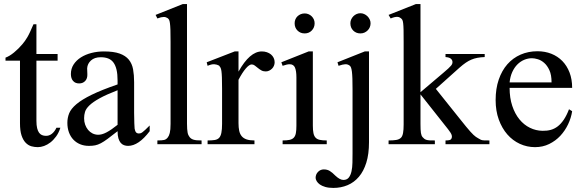

<svg xmlns="http://www.w3.org/2000/svg" viewBox="-20 -715 2885 952"><path d="M279.3 -81.5Q271.5 -56.6 258.3 -38.6Q245.1 -20.5 230 -8.8Q214.8 2.9 198.5 8.8Q182.1 14.6 167.5 14.6Q151.4 14.6 135.7 10.3Q120.1 5.9 107.4 -7.1Q94.7 -20 86.9 -43.2Q79.1 -66.4 79.1 -104V-414.1H7.3V-429.2Q27.3 -436.5 49.6 -454.8Q71.8 -473.1 90.8 -495.6Q97.7 -503.9 103 -511.2Q108.4 -518.6 114.7 -529.1Q121.1 -539.6 128.4 -555.2Q135.7 -570.8 146 -594.7H160.6V-447.3H265.6V-414.1H160.6V-115.7Q160.6 -93.8 164.1 -79.6Q167.5 -65.4 173.6 -57.1Q179.7 -48.8 187.7 -45.4Q195.8 -42 205.1 -41.5Q223.1 -40.5 237.1 -51.5Q251 -62.5 259.8 -81.5Z M722.2 -64.5Q667 8.3 615.2 8.3Q604.5 8.3 595 4.9Q585.4 1.5 578.4 -6.8Q571.3 -15.1 567.1 -29.1Q563 -43 563 -64.5Q533.7 -41.5 514.4 -27.1Q495.1 -12.7 480.2 -4.9Q465.3 2.9 451.9 5.6Q438.5 8.3 420.9 8.3Q397 8.3 377.4 0.2Q357.9 -7.8 343.8 -22.7Q329.6 -37.6 321.8 -58.8Q314 -80.1 314 -106Q314 -130.9 323 -153.3Q332 -175.8 358.9 -198.5Q385.7 -221.2 434.6 -245.1Q483.4 -269 563 -296.4V-314.9Q563 -347.2 557.9 -369.1Q552.7 -391.1 542.5 -405Q532.2 -418.9 516.6 -425Q501 -431.2 479.5 -431.2Q448.7 -431.2 431.2 -415.3Q413.6 -399.4 412.1 -376.5L413.1 -347.2Q414.1 -326.2 402.6 -313.7Q391.1 -301.3 372.6 -301.3Q353 -301.3 342.3 -313.7Q331.5 -326.2 331.5 -348.1Q331.5 -374.5 345 -395.3Q358.4 -416 381.1 -430.4Q403.8 -444.8 433.3 -452.4Q462.9 -460 495.1 -460Q543.5 -460 573 -449.5Q602.5 -439 618.7 -419.2Q634.8 -399.4 639.9 -371.1Q645 -342.8 645 -307.6V-155.3Q645 -124 646 -104Q647 -84 647.5 -77.1Q649.9 -64 654.8 -58.6Q659.7 -53.2 668.9 -53.2Q673.3 -53.2 677.2 -54.4Q681.2 -55.7 686.5 -59.6Q691.9 -63.5 700.2 -71.3Q708.5 -79.1 722.2 -92.8ZM563 -267.6Q506.3 -245.6 473.4 -227.3Q440.4 -209 423.3 -192.4Q406.2 -175.8 401.6 -160.4Q397 -145 397 -128.9Q397 -111.3 402.3 -96.7Q407.7 -82 416.7 -71Q425.8 -60.1 438.2 -53.7Q450.7 -47.4 464.8 -46.9Q483.9 -45.9 508.1 -58.6Q532.2 -71.3 563 -96.2Z M760.3 0V-18.6Q782.7 -18.6 793.5 -21Q804.2 -23.4 812 -33.7Q814.9 -37.6 817.4 -42.7Q819.8 -47.9 821.8 -55.7Q823.7 -63.5 824.7 -74.5Q825.7 -85.4 825.7 -101.1V-506.8Q825.7 -544.9 825 -566.9Q824.2 -588.9 822.5 -600.6Q820.8 -612.3 818.4 -616.7Q815.9 -621.1 812 -624.5Q807.6 -627.4 802.7 -629.2Q797.9 -630.9 792 -630.9Q786.1 -630.9 778.3 -629.2Q770.5 -627.4 760.3 -623.5L751.5 -641.1L886.2 -694.8H907.2V-101.1Q907.2 -86.4 908 -75.9Q908.7 -65.4 910.2 -57.9Q911.6 -50.3 914.1 -45.2Q916.5 -40 919.9 -35.6Q923.3 -31.2 927.7 -28.1Q932.1 -24.9 938.7 -22.7Q945.3 -20.5 955.3 -19.5Q965.3 -18.6 979.5 -18.6V0Z M1341.8 -406.2Q1341.8 -397.5 1338.4 -389.2Q1335 -380.9 1328.9 -374.8Q1322.8 -368.7 1314.7 -364.7Q1306.6 -360.8 1297.4 -360.8Q1285.2 -360.8 1275.6 -366.2Q1266.1 -371.6 1258.3 -378.2Q1250.5 -384.8 1243.2 -390.1Q1235.8 -395.5 1228 -395.5Q1215.8 -395.5 1198.5 -375.2Q1181.2 -355 1162.6 -319.3V-104Q1162.6 -83 1166 -66.9Q1169.4 -50.8 1178.2 -40Q1187 -29.3 1202.4 -23.9Q1217.8 -18.6 1241.7 -18.6V0H1009.3V-18.6Q1030.3 -18.6 1044.2 -20.8Q1058.1 -22.9 1066.2 -31.2Q1074.2 -39.6 1077.6 -56.2Q1081.1 -72.8 1081.1 -101.1V-274.4Q1081.1 -309.6 1080.3 -330.3Q1079.6 -351.1 1077.9 -362.8Q1076.2 -374.5 1073.2 -379.9Q1070.3 -385.3 1066.4 -389.6Q1055.7 -395.5 1042.7 -396.5Q1029.8 -397.5 1009.3 -388.7L1004.9 -406.2L1143.6 -460H1162.6V-359.9Q1218.3 -460 1278.3 -460Q1291.5 -460 1303.2 -456.1Q1314.9 -452.1 1323.5 -445.1Q1332 -438 1336.9 -428Q1341.8 -418 1341.8 -406.2Z M1540 -599.6Q1540 -578.6 1526.1 -564Q1512.2 -549.3 1490.7 -549.3Q1469.2 -549.3 1455.1 -563.5Q1440.9 -577.6 1440.9 -599.6Q1440.9 -610.4 1444.8 -619.4Q1448.7 -628.4 1455.6 -634.8Q1462.4 -641.1 1471.4 -644.8Q1480.5 -648.4 1490.7 -648.4Q1501 -648.4 1510 -644.5Q1519 -640.6 1525.6 -634Q1532.2 -627.4 1536.1 -618.7Q1540 -609.9 1540 -599.6ZM1381.3 0V-18.6Q1402.3 -18.6 1415.8 -21.5Q1429.2 -24.4 1436.8 -32.5Q1444.3 -40.5 1447 -54.9Q1449.7 -69.3 1449.7 -91.8V-331.1Q1449.7 -363.3 1442.6 -379.9Q1435.5 -396.5 1416 -396.5Q1409.2 -396.5 1400.9 -394.5Q1392.6 -392.6 1381.3 -388.7L1375 -406.2L1510.3 -460H1531.2V-91.8Q1531.2 -69.3 1534.2 -54.9Q1537.1 -40.5 1544.7 -32.5Q1552.2 -24.4 1565.7 -21.5Q1579.1 -18.6 1600.1 -18.6V0Z M1817.4 -599.6Q1817.4 -589.4 1813.7 -580.3Q1810.1 -571.3 1803.2 -564.5Q1796.4 -557.6 1787.4 -553.5Q1778.3 -549.3 1767.1 -549.3Q1745.6 -549.3 1731.4 -563.5Q1717.3 -577.6 1717.3 -599.6Q1717.3 -609.9 1721.4 -618.9Q1725.6 -627.9 1732.4 -634.8Q1739.3 -641.6 1748.3 -645.5Q1757.3 -649.4 1767.1 -649.4Q1776.4 -649.4 1785.4 -645.5Q1794.4 -641.6 1801.5 -634.8Q1808.6 -627.9 1813 -618.9Q1817.4 -609.9 1817.4 -599.6ZM1809.6 -9.3Q1809.6 48.8 1796.4 91.3Q1783.2 133.8 1759.5 161.6Q1735.8 189.5 1703.4 203.1Q1670.9 216.8 1632.8 216.8Q1609.4 216.8 1592.8 211.9Q1576.2 207 1565.9 199.7Q1555.7 192.4 1550.5 183.6Q1545.4 174.8 1544.9 167.5Q1544.9 149.4 1556.9 137.2Q1568.8 125 1585.4 125Q1602.5 125 1615 132.6Q1627.4 140.1 1643.1 156.2Q1665.5 177.2 1682.6 177.2Q1700.2 177.2 1709.5 165.3Q1718.8 153.3 1722.9 134.3Q1727.1 115.2 1727.5 92Q1728 68.8 1728 45.9V-272.5Q1728 -304.2 1727.3 -325.2Q1726.6 -346.2 1724.9 -359.6Q1723.1 -373 1720.5 -379.9Q1717.8 -386.7 1713.9 -389.6Q1704.1 -397 1691.9 -396.5Q1679.7 -396 1658.7 -388.7L1653.3 -406.2L1788.6 -460H1809.6Z M2189 0V-18.6Q2203.1 -18.6 2210 -20.8Q2216.8 -22.9 2219.2 -29.8Q2220.7 -33.7 2220.7 -37.6Q2220.7 -42 2219 -46.9Q2217.3 -51.8 2213.1 -58.3Q2209 -64.9 2201.7 -74.2L2064.9 -247.1V-101.1Q2064.9 -85 2065.4 -74.2Q2065.9 -63.5 2067.1 -55.9Q2068.4 -48.3 2070.3 -43.5Q2072.3 -38.6 2075.7 -34.7Q2080.1 -29.8 2084.2 -26.6Q2088.4 -23.4 2094.7 -21.5Q2101.1 -19.5 2110.8 -19Q2120.6 -18.6 2136.2 -18.6V0H1906.7V-18.6Q1930.2 -18.6 1945.3 -21.2Q1960.4 -23.9 1968.8 -32.7Q1975.6 -40 1978.5 -55.7Q1981.4 -71.3 1981.4 -98.1V-505.4Q1981.4 -543.9 1981 -565.9Q1980.5 -587.9 1979 -599.9Q1977.5 -611.8 1974.9 -616.5Q1972.2 -621.1 1967.8 -624.5Q1964.8 -627 1960.9 -628.9Q1957 -630.9 1951.2 -631.3Q1945.3 -631.8 1937 -630.1Q1928.7 -628.4 1917 -623.5L1906.7 -641.1L2042 -694.8H2064.9V-257.8L2177.7 -353.5Q2193.4 -366.7 2202.6 -375.2Q2211.9 -383.8 2216.6 -389.6Q2221.2 -395.5 2222.4 -399.4Q2223.6 -403.3 2223.6 -406.7Q2223.6 -417 2215.8 -423.8Q2208 -430.7 2189 -432.1V-447.3H2383.3V-432.1Q2343.3 -430.7 2317.4 -419.4Q2304.2 -414.1 2289.8 -404.3Q2275.4 -394.5 2258.3 -379.4L2141.1 -274.4L2258.3 -127.9Q2277.3 -104 2290.3 -88.1Q2303.2 -72.3 2312.3 -62.3Q2321.3 -52.2 2327.6 -46.4Q2334 -40.5 2339.4 -36.6Q2344.7 -32.7 2350.3 -29.8Q2356 -26.9 2364.3 -22Q2369.1 -19.5 2379.9 -19Q2390.6 -18.6 2406.7 -18.6V0Z M2816.9 -163.6Q2812 -130.9 2796.9 -98.9Q2781.7 -66.9 2758.3 -41.7Q2734.9 -16.6 2703.1 -1Q2671.4 14.6 2632.8 14.6Q2593.3 14.6 2557.6 -1.7Q2522 -18.1 2495.4 -48.6Q2468.8 -79.1 2453.1 -122.3Q2437.5 -165.5 2437.5 -218.8Q2437.5 -275.4 2452.9 -320.3Q2468.3 -365.2 2495.8 -396.5Q2523.4 -427.7 2561.5 -444.3Q2599.6 -460.9 2645 -460.9Q2682.1 -460.9 2713.6 -448.5Q2745.1 -436 2768.1 -412.6Q2791 -389.2 2804 -355.5Q2816.9 -321.8 2816.9 -279.3H2506.8Q2506.8 -229.5 2520 -189.9Q2533.2 -150.4 2555.7 -123Q2578.1 -95.7 2607.7 -81.3Q2637.2 -66.9 2669.9 -66.4Q2691.9 -65.9 2710.7 -71Q2729.5 -76.2 2745.6 -88.6Q2761.7 -101.1 2775.6 -121.8Q2789.6 -142.6 2801.3 -173.3ZM2714.8 -306.6Q2714.8 -343.8 2704.1 -366.9Q2693.4 -390.1 2678.2 -403.3Q2663.1 -416.5 2646.5 -421.4Q2629.9 -426.3 2617.7 -426.3Q2598.1 -426.3 2579.3 -418.5Q2560.5 -410.6 2545.4 -395.5Q2530.3 -380.4 2520 -357.9Q2509.8 -335.4 2506.8 -306.6Z"/></svg>

Font: Doulos SIL CyrE
Style: Regular
Weight: 400
Designer: Walt Agee, Victor Gaultney, Peter Martin, Debbi Hosken, Becca Hirsbrunner
Foundry: SIL International
Version: Version 5.000